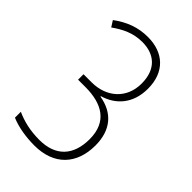

<svg xmlns="http://www.w3.org/2000/svg" viewBox="-221 -806 897 897"><g transform="rotate(45 227.5 -357.0)"><path d="M187 10C317 10 389 -69 389 -192C389 -296 334 -355 244 -370V-373C317 -394 375 -452 375 -553C375 -663 307 -724 204 -724C139 -724 85 -703 32 -664L51 -634C96 -666 142 -689 202 -689C284 -689 337 -642 337 -549C337 -452 267 -388 167 -388H114V-352H163C273 -352 349 -308 349 -194C349 -86 292 -25 185 -25C122 -25 73 -38 31 -57V-18C75 1 132 10 187 10Z"/></g></svg>

Font: Noto Sans Malayalam Condensed ExtraLight
Style: Regular
Weight: 200
Width: 3
Designer: Jelle Bosma - Monotype Design Team
Foundry: Monotype Imaging Inc.
Version: Version 2.104